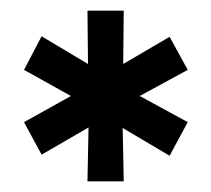

<svg xmlns="http://www.w3.org/2000/svg" viewBox="-20 -740 396 360"><path d="M144 -720H212L211 -620L298 -671L332 -609L242 -560L332 -511L298 -448L210 -500L212 -400H144L146 -501L58 -450L25 -511L113 -560L25 -609L58 -672L145 -620Z"/></svg>

Font: TypoPRO Montserrat Alternates
Style: Regular
Weight: 500
Designer: Julieta Ulanovsky
Foundry: Julieta Ulanovsky
Version: Version 6.001